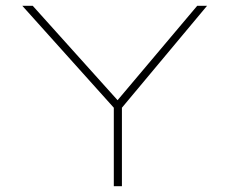

<svg xmlns="http://www.w3.org/2000/svg" viewBox="-20 -643 790 663"><path d="M373 0V-271L57 -623H93L386 -297L661 -623H695L401 -271V0Z"/></svg>

Font: Inconsolata ExtraExpanded ExtraLight
Style: Regular
Weight: 200
Width: 8
Monospace: yes
Designer: Raph Levien, Cyreal, Brenton Simpson
Foundry: Raph Levien, Cyreal, Google
Version: Version 3.100; ttfautohint (v1.8.4.7-5d5b)